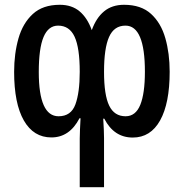

<svg xmlns="http://www.w3.org/2000/svg" viewBox="-20 -572 775 810"><path d="M503.4 -551.8Q575.2 -551.8 617.2 -513.4Q659.2 -475.1 677.5 -410.9Q695.8 -346.7 695.8 -269.5Q695.8 -136.2 655.5 -64Q615.2 8.3 540 8.3Q460.9 8.3 419.9 -71.3H415.5Q417 -44.9 418 -24.7Q418.9 -4.4 418.9 10.7V217.8H316.4V12.2Q316.4 -3.4 317.4 -24.9Q318.4 -46.4 319.8 -73.2H315.4Q273.4 7.8 196.8 7.8Q121.6 7.8 80.6 -63.7Q39.6 -135.3 39.6 -269Q39.6 -345.7 57.9 -409.9Q76.2 -474.1 118.4 -512.9Q160.6 -551.8 232.4 -551.8Q282.7 -551.8 315.7 -524.2Q348.6 -496.6 367.2 -444.8Q385.7 -496.6 419.2 -524.2Q452.6 -551.8 503.4 -551.8ZM225.1 -463.9Q184.1 -463.9 163.8 -416Q143.6 -368.2 143.6 -268.1Q143.6 -81.5 227.1 -81.5Q279.8 -81.5 298.1 -131.6Q316.4 -181.6 316.4 -269Q316.4 -370.1 294.7 -417Q272.9 -463.9 225.1 -463.9ZM509.3 -463.9Q461.4 -463.9 440.2 -416.3Q418.9 -368.7 418.9 -269Q418.9 -170.9 440.7 -126.2Q462.4 -81.5 509.8 -81.5Q552.2 -81.5 571.8 -129.6Q591.3 -177.7 591.3 -269.5Q591.3 -463.9 509.3 -463.9Z"/></svg>

Font: Open Sans Condensed SemiBold
Style: Regular
Weight: 600
Width: 3
Designer: Monotype Design Team
Foundry: Monotype Imaging Inc.
Version: Version 3.000; ttfautohint (v1.8.4)